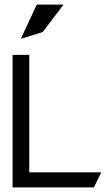

<svg xmlns="http://www.w3.org/2000/svg" viewBox="-20 -820 487 840"><path d="M71 -650 167 -680 258 -800H141ZM108 -66V-580H35V0H391L423 -66Z"/></svg>

Font: Charger
Style: Regular
Weight: 400
Designer: Jasper
Foundry: Cannot Into Space Fonts
Version: Version 0.98